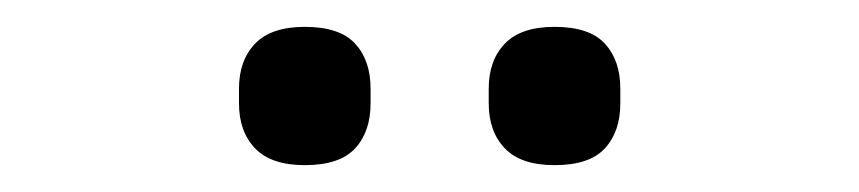

<svg xmlns="http://www.w3.org/2000/svg" viewBox="-20 -741 640 143"><path d="M207 -618Q182 -618 170 -630.5Q158 -643 158 -664V-675Q158 -696 170 -708.5Q182 -721 207 -721Q233 -721 244.5 -708.5Q256 -696 256 -675V-664Q256 -643 244.5 -630.5Q233 -618 207 -618ZM393 -618Q368 -618 356 -630.5Q344 -643 344 -664V-675Q344 -696 356 -708.5Q368 -721 393 -721Q419 -721 430.5 -708.5Q442 -696 442 -675V-664Q442 -643 430.5 -630.5Q419 -618 393 -618Z"/></svg>

Font: IBM Plex Sans
Style: Regular
Weight: 400
Designer: Mike Abbink, Paul van der Laan, Pieter van Rosmalen
Foundry: Bold Monday
Version: Version 3.201